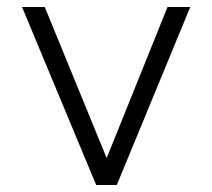

<svg xmlns="http://www.w3.org/2000/svg" viewBox="-20 -529 607 549"><path d="M314 0H255L43 -509H108L285 -77L459 -509H524Z"/></svg>

Font: SUIT Light
Style: Regular
Weight: 300
Designer: Sunn Youn; Korean Glyphs from Source Han Sans (Sandoll Communications; Soo-young Jang, Joo-yeon Kang)
Foundry: Sunn
Version: Version 1.006